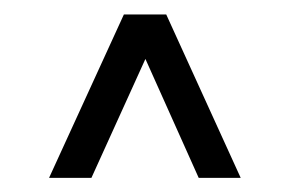

<svg xmlns="http://www.w3.org/2000/svg" viewBox="-20 -710 411 272"><path d="M49.5 -458 155.5 -689.5H215.5L321 -458H261.5L186 -626.5L109.5 -458Z"/></svg>

Font: Big Shoulders Stencil Display SemiBold
Style: Regular
Weight: 600
Designer: Patric King
Foundry: XO Type Co
Version: Version 1.000